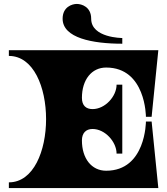

<svg xmlns="http://www.w3.org/2000/svg" viewBox="-20 -955 849 975"><path d="M443 -860C443 -762 601 -762 601 -762V-733C450 -733 298 -762 298 -860C298 -920 346 -935 370 -935C395 -935 443 -920 443 -860ZM784 0 750 -338H721C721 -338 721 -88 519 -88C445 -88 396 -150 396 -242C396 -279 416 -300 450 -300C514 -300 572 -234 572 -175H601V-525H572C572 -466 514 -401 450 -401C418 -401 396 -418 396 -458C396 -550 445 -612 519 -612C721 -612 721 -362 721 -362H750L784 -700H25V-671C151 -671 214 -511 214 -350C214 -190 151 -29 25 -29V0Z"/></svg>

Font: Ouroboros
Style: Regular
Weight: 400
Designer: Ariel Martín Pérez
Foundry: Velvetyne Type Foundry
Version: Version 2.001;hotconv 1.0.109;makeotfexe 2.5.65596